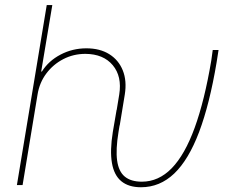

<svg xmlns="http://www.w3.org/2000/svg" viewBox="-20 -748 952 776"><path d="M48.3 0 168.9 -727.5H191.4L146.5 -459H149.4Q176.3 -502 224.6 -527.3Q272.9 -552.7 329.1 -552.7Q383.8 -552.7 421.6 -529.1Q459.5 -505.4 476.3 -463.4Q493.2 -421.4 484.4 -366.2L463.9 -241.2H441.4L461.9 -366.2Q473.6 -439 435.8 -484.4Q397.9 -529.8 325.2 -530.3Q276.9 -530.3 235.8 -509Q194.8 -487.8 167.2 -450.9Q139.6 -414.1 131.8 -366.2L71.3 0ZM549.8 8.8Q500 8.8 470.5 -15.4Q440.9 -39.6 432.4 -89.4Q423.8 -139.2 436 -214.8L451.2 -303.7H473.6L459 -214.8Q447.3 -143.6 453.4 -99.1Q459.5 -54.7 484.4 -34.2Q509.3 -13.7 553.2 -13.7Q621.1 -13.7 674.1 -68.1Q727.1 -122.6 766.8 -231.7Q806.6 -340.8 834 -503.9L839.8 -545.9H863.3L855.5 -496.1Q827.1 -326.7 784.7 -214.4Q742.2 -102.1 684.1 -46.6Q626 8.8 549.8 8.8Z"/></svg>

Font: Inter 16pt Thin
Style: Italic
Weight: 250
Italic angle: -9.3988°
Version: Version 4.001;git-66647c0bb